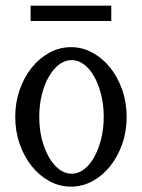

<svg xmlns="http://www.w3.org/2000/svg" viewBox="-20 -660 514 695"><path d="M35.2 -237.3Q35.2 -289.1 51.3 -335Q67.4 -380.9 94.7 -415Q122.1 -449.2 158.7 -469.2Q195.3 -489.3 237.3 -489.3Q278.3 -489.3 314.9 -469.2Q351.6 -449.2 378.9 -415Q406.2 -380.9 422.4 -335Q438.5 -289.1 438.5 -237.3Q438.5 -184.6 422.4 -138.7Q406.2 -92.8 378.9 -58.6Q351.6 -24.4 314.9 -4.4Q278.3 15.6 237.3 15.6Q195.3 15.6 158.7 -4.4Q122.1 -24.4 94.7 -58.6Q67.4 -92.8 51.3 -138.7Q35.2 -184.6 35.2 -237.3ZM122.1 -237.3Q122.1 -194.3 131.3 -157.2Q140.6 -120.1 156.7 -91.8Q172.9 -63.5 193.8 -47.4Q214.8 -31.2 239.3 -31.2Q263.7 -31.2 284.7 -47.4Q305.7 -63.5 321.3 -91.8Q336.9 -120.1 346.2 -157.2Q355.5 -194.3 355.5 -237.3Q355.5 -279.3 346.2 -316.9Q336.9 -354.5 321.3 -382.3Q305.7 -410.2 284.7 -426.3Q263.7 -442.4 239.3 -442.4Q214.8 -442.4 193.8 -426.3Q172.9 -410.2 156.7 -382.3Q140.6 -354.5 131.3 -316.9Q122.1 -279.3 122.1 -237.3ZM90.8 -639.6H382.8V-584H90.8Z"/></svg>

Font: Subtext
Style: Regular
Weight: 400
Designer: Christopher J. Fynn
Foundry: Christopher J. Fynn for DDC
Version: Version 1.000 preliminary